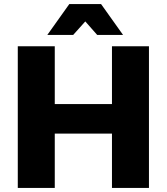

<svg xmlns="http://www.w3.org/2000/svg" viewBox="-20 -930 825 950"><path d="M717 0H534V-269H251V0H68V-701H251V-415H534V-701H717ZM589 -757H461L402 -824L342 -757H214L323 -910H480Z"/></svg>

Font: Argentum Novus
Style: Bold
Weight: 700
Designer: Julieta Ulanovsky (font) & Cristiano Sobral (main changes)
Foundry: Julieta Ulanovsky (font) & Cristiano Sobral (main changes)
Version: Version 3.00;November 27, 2020;FontCreator 13.0.0.2655 64-bi